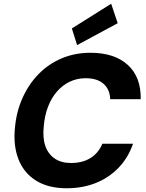

<svg xmlns="http://www.w3.org/2000/svg" viewBox="-20 -994 782 1026"><path d="M336 12Q238 12 172.5 -29Q107 -70 78.5 -143.5Q50 -217 60 -313Q68 -399 101 -472Q134 -545 187 -599Q240 -653 310.5 -682.5Q381 -712 463 -712Q592 -712 663 -647Q734 -582 732 -464H569Q567 -517 533 -546.5Q499 -576 438 -576Q392 -576 353 -557.5Q314 -539 284.5 -505Q255 -471 237 -424.5Q219 -378 214 -321Q207 -259 222 -215Q237 -171 272 -147Q307 -123 360 -123Q421 -123 463.5 -149.5Q506 -176 527 -226H691Q665 -151 613.5 -97.5Q562 -44 491.5 -16Q421 12 336 12ZM392 -753 364 -842 574 -974 609 -870Z"/></svg>

Font: DM Sans 12pt Black
Style: Italic
Weight: 900
Italic angle: -10°
Version: Version 4.004;gftools[0.9.30]